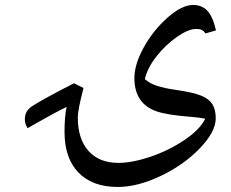

<svg xmlns="http://www.w3.org/2000/svg" viewBox="-20 -410 926 770"><path d="M452.1 339.8Q351.1 339.8 294.9 282.2Q238.8 224.6 238.8 119.1Q238.8 57.6 247.1 19Q204.6 39.1 128.4 82.5L90.8 104Q79.6 86.9 79.6 67.9Q79.6 35.6 106.9 17.1Q148.9 -10.7 276.9 -76.2L314.9 -57.1Q292 30.8 292 61Q292 147 334.7 195.1Q377.4 243.2 455.1 243.2Q510.7 243.2 583.7 218.5Q656.7 193.8 719.5 151.6Q782.2 109.4 803.2 65.9Q773.4 60.5 741.2 58.1Q649.9 51.3 606.7 36.1Q563.5 21 541.3 -12.2Q519 -45.4 519 -97.2Q519 -151.9 556.4 -219.7Q593.8 -287.6 651.4 -338.9Q709 -390.1 754.9 -390.1Q789.6 -390.1 811.5 -366.9Q833.5 -343.8 846.2 -288.1L804.2 -275.9Q795.9 -287.1 788.1 -290.5Q780.3 -293.9 766.1 -293.9Q735.4 -293.9 689 -261.5Q642.6 -229 606.7 -182.9Q570.8 -136.7 561 -92.8Q578.6 -76.2 609.1 -65.9Q639.6 -55.7 690.4 -48.8Q755.4 -39.1 786.4 -26.6Q817.4 -14.2 831.3 7.3Q845.2 28.8 845.2 64.9Q845.2 118.2 781.5 184.6Q717.8 251 625 295.4Q532.2 339.8 452.1 339.8Z"/></svg>

Font: Droid Arabic Naskh Colored
Style: Regular
Weight: 400
Designer: Pascal Zoghbi
Foundry: Ascender Corporation
Version: Version 1.00